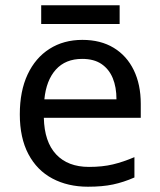

<svg xmlns="http://www.w3.org/2000/svg" viewBox="-20 -697 604 727"><path d="M292 -546Q361 -546 410.5 -516Q460 -486 486.5 -431.5Q513 -377 513 -304V-251H146Q148 -160 192.5 -112.5Q237 -65 317 -65Q368 -65 407.5 -74.5Q447 -84 489 -102V-25Q448 -7 408 1.5Q368 10 313 10Q237 10 178.5 -21Q120 -52 87.5 -113.5Q55 -175 55 -264Q55 -352 84.5 -415Q114 -478 167.5 -512Q221 -546 292 -546ZM291 -474Q228 -474 191.5 -433.5Q155 -393 148 -321H421Q421 -367 407 -401Q393 -435 364.5 -454.5Q336 -474 291 -474ZM433 -677V-606H136V-677Z"/></svg>

Font: Noto Sans Lao UI
Style: Regular
Weight: 400
Designer: Monotype Design Team
Foundry: Monotype Imaging Inc.
Version: Version 2.000